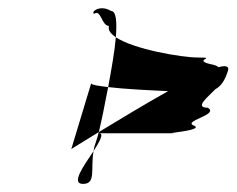

<svg xmlns="http://www.w3.org/2000/svg" viewBox="-20 -658 584 474"><path d="M213 -624C229 -636 231 -594 249 -594C246 -584 253 -575 266 -566C269 -604 267 -631 254 -631C226 -648 202 -627 213 -624ZM156 -290C156 -290 183 -307 224 -332C231 -361 239 -401 247 -443C223 -446 207 -448 205 -452ZM266 -566C263 -531 255 -486 247 -443C288 -438 352 -435 395 -433C336 -400 272 -361 224 -332C220 -316 215 -303 213 -296C212 -292 212 -289 211 -285C226 -309 238 -329 224 -329H412C377 -329 480 -335 461 -347C425 -359 523 -374 493 -392C458 -392 495 -420 512 -438C525 -445 535 -458 543 -484C546 -495 537 -497 519 -492C518 -494 514 -496 507 -498C447 -510 522 -516 469 -516C429 -516 311 -536 266 -566ZM185 -204C218 -204 203 -241 211 -285C187 -249 154 -204 185 -204Z"/></svg>

Font: bitstorm
Style: sucnobl
Weight: 400
Version: Version 0.2